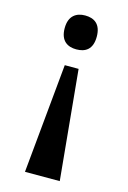

<svg xmlns="http://www.w3.org/2000/svg" viewBox="-112 -597 555 832"><g transform="rotate(15 165.0 -181.0)"><path d="M164 -542C126 -542 92 -523 92 -466C92 -408 126 -390 164 -390C204 -390 236 -408 236 -466C236 -523 204 -542 164 -542ZM196 -311H134L87 180H243Z"/></g></svg>

Font: Noto Serif Georgian Condensed Bold
Style: Regular
Weight: 700
Width: 3
Designer: Monotype Design Team, Akaki Razmadze
Foundry: Google LLC
Version: Version 2.003